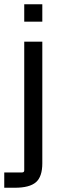

<svg xmlns="http://www.w3.org/2000/svg" viewBox="-52 -686 276 903"><path d="M147 -584H62V-666H147ZM52 125Q62 125 62 115V-490H147V82Q147 145 117 171Q87 197 18 197H-32V125Z"/></svg>

Font: Gemunu Libre Medium
Style: Regular
Weight: 500
Designer: Puspanada Ekanayake, Sola Matas, Pathum Egodawatta, Kosala Senevirathne
Foundry: mooniak
Version: Version 1.100